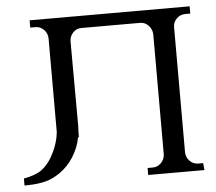

<svg xmlns="http://www.w3.org/2000/svg" viewBox="-47 -659 797 710"><g transform="rotate(-5 351.5 -304.0)"><path d="M233 -205Q233 -193 232 -181V-163L228 -159Q225 -141 218 -124Q203 -87 177 -59.5Q151 -32 115.5 -16.5Q80 -1 16 -1V-27Q63 -36 84 -52.5Q105 -69 120 -94Q135 -119 144 -148Q150 -167 152 -187V-537Q151 -555 138 -568Q125 -581 107 -581H88V-608H682V-581H663Q645 -581 632 -568.5Q619 -556 618 -539V-70Q619 -52 632 -39Q645 -26 663 -26H681L684 0H475V-26H494Q512 -26 525 -39Q538 -52 539 -70V-517Q538 -536 525 -549.5Q512 -563 495 -563H275Q258 -563 245.5 -550Q233 -537 232 -519Z"/></g></svg>

Font: Constantine
Style: Regular
Weight: 400
Designer: Dukom Design
Version: Version 1.001;PS 001.001;hotconv 1.0.56;makeotf.lib2.0.21325